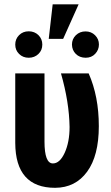

<svg xmlns="http://www.w3.org/2000/svg" viewBox="-20 -874 521 904"><path d="M189.5 -528.3V-207.5Q189.5 -104.5 229 -104.5Q261.7 -104.5 284.7 -154.8Q307.6 -205.1 307.6 -276.4Q305.7 -393.6 267.1 -528.3H397.5Q445.3 -419.9 445.3 -280.3Q445.3 -140.6 390.1 -65.4Q335 9.8 239.7 10.3Q52.7 10.3 51.8 -201.2V-528.3ZM318.8 -664.1Q318.8 -690.4 337.4 -708.5Q356 -726.1 382.8 -726.1Q409.7 -726.1 427.7 -708Q445.8 -689.9 445.8 -664.6Q445.8 -639.2 428.2 -620.6Q411.1 -602.1 382.8 -602.1Q354.5 -602.5 336.9 -620.1Q319.3 -637.7 318.8 -664.1ZM161.1 -708.5Q179.2 -690.4 179.2 -664.1Q179.2 -637.7 161.1 -620.1Q142.6 -602.1 115.2 -602.1Q87.9 -602.1 69.8 -620.1Q51.8 -637.7 51.8 -664.1Q51.8 -690.4 69.8 -708.5Q87.9 -726.6 115.2 -726.6Q142.6 -726.6 161.1 -708.5ZM228 -853.5H350.1L277.3 -690.9H209.5Z"/></svg>

Font: RobotoCondensed-Bold
Style: Bold
Weight: 700
Designer: Google
Version: Version 2.001240; 2014